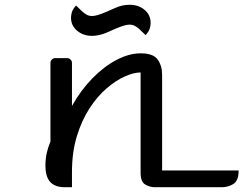

<svg xmlns="http://www.w3.org/2000/svg" viewBox="-20 -783 1018 803"><path d="M281 0H251Q210 0 190 -22Q170 -44 170 -91Q170 -118 175.5 -143Q181 -168 191 -191V-520Q191 -528 197 -534Q203 -540 211 -540H261Q269 -540 275 -534Q281 -528 281 -520V-340Q318 -406 366.5 -455.5Q415 -505 467.5 -532.5Q520 -560 568 -560Q621 -560 639.5 -534Q658 -508 658 -470V-70H978Q978 -27 956 -13.5Q934 0 908 0H628Q606 0 587 -11.5Q568 -23 568 -60V-480Q540 -480 502.5 -463.5Q465 -447 426 -413.5Q387 -380 354.5 -330Q322 -280 301.5 -213.5Q281 -147 281 -63ZM298 -760 324 -735Q333 -727 342.5 -721.5Q352 -716 366 -716Q384 -716 426 -734L460 -749Q477 -757 492.5 -760Q508 -763 522 -763Q560 -763 585 -741.5Q610 -720 610 -687Q610 -677 606.5 -664.5Q603 -652 589 -636L563 -661Q554 -669 544.5 -674.5Q535 -680 521 -680Q503 -680 461 -662L427 -647Q411 -640 395 -636.5Q379 -633 365 -633Q328 -633 302.5 -654.5Q277 -676 277 -709Q277 -719 280.5 -731.5Q284 -744 298 -760Z"/></svg>

Font: Warnes
Style: Regular
Weight: 400
Designer: Eduardo Rodriguez Tunni
Foundry: Eduardo Rodriguez Tunni
Version: Version 1.002; ttfautohint (v1.8.4.7-5d5b);gftools[0.9.23]